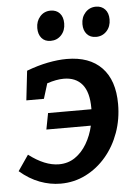

<svg xmlns="http://www.w3.org/2000/svg" viewBox="-55 -807 614 860"><g transform="rotate(-5 252.5 -377.0)"><path d="M0 -61 48 -131Q120 -76 183 -76Q224 -76 255.5 -97.5Q287 -119 308.5 -155.5Q330 -192 340 -236H140L154 -309H349V-314Q349 -386 320 -421Q291 -456 237 -456Q204 -456 162 -442L141 -374H62L77 -506Q127 -525 173 -534Q219 -543 258 -543Q360 -543 415 -486Q470 -429 470 -322Q470 -254 448.5 -194Q427 -134 388 -88Q349 -42 296.5 -15.5Q244 11 183 11Q136 11 89.5 -6.5Q43 -24 0 -61ZM194 -630Q168 -630 153.5 -647Q139 -664 139 -692Q139 -723 157.5 -744Q176 -765 205 -765Q231 -765 246 -748.5Q261 -732 261 -703Q261 -671 242 -650.5Q223 -630 194 -630ZM398 -630Q372 -630 357 -647Q342 -664 342 -692Q342 -723 361 -744Q380 -765 409 -765Q434 -765 449.5 -748.5Q465 -732 465 -703Q465 -671 446 -650.5Q427 -630 398 -630Z"/></g></svg>

Font: Bitter SemiBold
Style: Italic
Weight: 600
Italic angle: -9°
Designer: Sol Matas, and Bitter project Authors
Foundry: Sol Matas
Version: Version 2.001